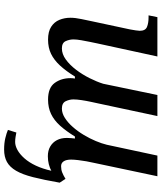

<svg xmlns="http://www.w3.org/2000/svg" viewBox="56 -632 804 957"><g transform="rotate(90 458.5 -154.0)"><path d="M726 228Q694 228 669 222Q644 216 628 209L641 167Q651 169 663.5 171Q676 173 688 173Q707 173 728 161.5Q749 150 769.5 127Q790 104 806 70Q822 36 832 -9L872 -78L891 -49Q877 31 863.5 84Q850 137 831.5 168.5Q813 200 787.5 214Q762 228 726 228ZM759 10Q731 10 710.5 -2Q690 -14 679 -35Q668 -56 668 -85Q668 -94 669 -106Q670 -118 671 -125H661Q634 -81 607 -51Q580 -21 548.5 -6Q517 9 477 9Q418 9 394 -24Q370 -57 370 -103Q370 -109 370.5 -114Q371 -119 372 -125H362Q335 -81 307.5 -51Q280 -21 249 -6Q218 9 178 9Q138 9 114 -6.5Q90 -22 79.5 -47.5Q69 -73 69 -102Q69 -127 75.5 -157Q82 -187 87 -212L127 -399Q130 -414 132 -428.5Q134 -443 134 -448Q134 -476 115 -484Q96 -492 67 -492H57L66 -536H262L197 -237Q194 -223 189.5 -201Q185 -179 181 -156.5Q177 -134 177 -117Q177 -98 185.5 -79Q194 -60 222 -60Q250 -60 277 -79.5Q304 -99 328 -130.5Q352 -162 370 -198Q388 -234 398 -266L454 -536H559L496 -241Q493 -227 488 -204Q483 -181 479.5 -157.5Q476 -134 476 -117Q476 -98 485 -79Q494 -60 522 -60Q545 -60 568.5 -75Q592 -90 613.5 -114.5Q635 -139 653 -169Q671 -199 683.5 -229Q696 -259 702 -284L756 -536H859L791 -214Q788 -202 784.5 -182Q781 -162 778.5 -141Q776 -120 776 -106Q776 -82 784.5 -69Q793 -56 809 -56Q826 -56 840 -61.5Q854 -67 872 -78L891 -49Q869 -28 835 -9Q801 10 759 10Z"/></g></svg>

Font: ET Text
Style: Italic
Weight: 470
Italic angle: -12°
Designer: Monotype Design Team
Foundry: Monotype Imaging Inc.
Version: Version 2.009